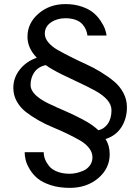

<svg xmlns="http://www.w3.org/2000/svg" viewBox="-20 -683 677 935"><path d="M44.9 -254.9Q44.9 -304.2 76.2 -344Q107.4 -383.8 159.2 -401.9Q113.8 -448.7 113.8 -503.9Q113.8 -570.3 167.5 -616.7Q221.2 -663.1 298.8 -663.1Q342.3 -663.1 377.9 -650.9Q413.6 -638.7 434.3 -621.3Q455.1 -604 470 -581.5Q484.9 -559.1 491 -542Q497.1 -524.9 499 -509.8H405.8Q404.3 -523.9 398.7 -537.6Q393.1 -551.3 381.6 -564.7Q370.1 -578.1 348.6 -586.2Q327.1 -594.2 298.8 -594.2Q257.8 -594.2 228 -573.7Q198.2 -553.2 198.2 -519Q198.2 -497.1 215.3 -476.6Q232.4 -456.1 260.7 -439.9Q289.1 -423.8 325 -405.8Q360.8 -387.7 398.2 -370.8Q435.5 -354 471.4 -332Q507.3 -310.1 535.6 -286.4Q564 -262.7 581.1 -230.2Q598.1 -197.8 598.1 -161.1Q598.1 -105.5 571.3 -63.7Q544.4 -22 494.1 -5.9Q514.2 25.9 514.2 67.9Q514.2 137.2 458.5 184.6Q402.8 231.9 319.8 231.9Q268.1 231.9 227.5 218.8Q187 205.6 163.8 186.5Q140.6 167.5 125.5 142.6Q110.4 117.7 105.2 97.2Q100.1 76.7 100.1 58.1H192.9Q192.9 74.7 199 91.3Q205.1 107.9 218.5 125Q231.9 142.1 258.1 152.6Q284.2 163.1 319.8 163.1Q335 163.1 352.1 159.4Q369.1 155.8 387.5 147.5Q405.8 139.2 418 122.3Q430.2 105.5 430.2 83Q430.2 59.1 413.6 37.8Q397 16.6 369.9 1Q342.8 -14.6 308.1 -31.5Q273.4 -48.3 237.5 -63Q201.7 -77.6 167 -97.4Q132.3 -117.2 105.2 -138.4Q78.1 -159.7 61.5 -189.7Q44.9 -219.7 44.9 -254.9ZM128.9 -270Q128.9 -243.7 152.6 -220.9Q176.3 -198.2 215.3 -179.4Q254.4 -160.6 296.4 -142.8Q338.4 -125 384.5 -100.3Q430.7 -75.7 459 -48.8Q485.4 -53.7 504.2 -79.3Q522.9 -105 522.9 -146Q522.9 -172.9 502 -196.8Q481 -220.7 444.1 -241Q407.2 -261.2 367.9 -279.3Q328.6 -297.4 281 -320.8Q233.4 -344.2 202.1 -366.2Q164.6 -356.9 146.7 -330.3Q128.9 -303.7 128.9 -270Z"/></svg>

Font: Standard
Style: Regular
Weight: 400
Designer: Bryce Wilner
Version: Version 2.000;PS 2.0;hotconv 16.6.51;makeotf.lib2.5.65220 DE